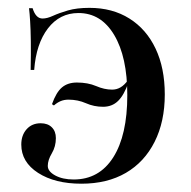

<svg xmlns="http://www.w3.org/2000/svg" viewBox="-20 -447 476 479"><path d="M183.1 11.3Q116.9 11.3 75 -15.7Q33.1 -42.7 33.1 -86.3Q33.1 -109.7 46.4 -124.6Q59.7 -139.5 81.5 -139.5Q99.2 -139.5 109.3 -129.4Q119.4 -119.4 119.4 -102.4Q119.4 -81.5 109.3 -64.5Q99.2 -47.6 99.2 -33.1Q99.2 -19.4 117.7 -9.3Q136.3 0.8 163.7 0.8Q227.4 0.8 262.5 -54.4Q297.6 -109.7 297.6 -209.7Q297.6 -304.8 264.9 -359.7Q232.3 -414.5 175.8 -414.5Q129 -414.5 99.6 -376.2Q70.2 -337.9 65.3 -272.6H56.5Q57.3 -313.7 56.9 -343.5Q56.5 -373.4 55.2 -393.5Q54 -413.7 52.4 -426.6H61.3Q65.3 -413.7 71.4 -407.3Q77.4 -400.8 86.3 -400.8Q97.6 -400.8 112.5 -407.7Q127.4 -414.5 149.6 -421Q171.8 -427.4 203.2 -427.4Q260.5 -427.4 302.8 -400.8Q345.2 -374.2 368.1 -325.8Q391.1 -277.4 391.1 -211.3Q391.1 -143.5 365.7 -93.1Q340.3 -42.7 294 -15.7Q247.6 11.3 183.1 11.3ZM299.2 -246.8 300.8 -241.9Q289.5 -209.7 274.6 -195.2Q259.7 -180.6 237.1 -180.6Q214.5 -180.6 194.4 -189.5Q174.2 -198.4 150.8 -198.4Q140.3 -198.4 131.5 -194.8Q122.6 -191.1 114.5 -183.9L109.7 -187.1Q120.2 -216.9 134.7 -229Q149.2 -241.1 171.8 -241.1Q199.2 -241.1 219.8 -232.3Q240.3 -223.4 259.7 -223.4Q271 -223.4 280.6 -229Q290.3 -234.7 299.2 -246.8Z"/></svg>

Font: Playfair 144pt SemiCondensed Medium
Style: Regular
Weight: 500
Width: 4
Designer: Claus Eggers Sørensen
Foundry: Claus Eggers Sørensen
Version: Version 2.203